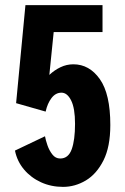

<svg xmlns="http://www.w3.org/2000/svg" viewBox="-20 -720 490 751"><path d="M226.5 11Q180 11 140.5 -7Q101 -25 74 -57Q47 -89 38.5 -131L156 -187Q158.5 -172.5 165.5 -152Q172.5 -131.5 184.8 -115.8Q197 -100 215.5 -100Q247.5 -100 260.5 -136.2Q273.5 -172.5 273.5 -235.5Q273.5 -297 258.2 -327.2Q243 -357.5 220.5 -357.5Q197.5 -357.5 181.5 -336.5Q165.5 -315.5 158.5 -283.5L43 -316.5L79.5 -700H381V-594.5H190L173 -427Q192.5 -445.5 216.5 -457Q240.5 -468.5 267 -468.5Q329.5 -468.5 370.5 -410.5Q411.5 -352.5 411.5 -231Q411.5 -146 384.8 -92.8Q358 -39.5 315.8 -14.2Q273.5 11 226.5 11Z"/></svg>

Font: Trispace Condensed SemiBold
Style: Regular
Weight: 600
Width: 3
Designer: Tyler Finck
Foundry: Etcetera Type Company
Version: Version 1.210; ttfautohint (v1.8.3)